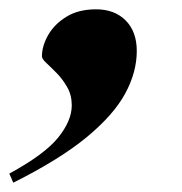

<svg xmlns="http://www.w3.org/2000/svg" viewBox="-99 -218 390 412"><path d="M-79 154.5Q-3.5 113.5 25.8 77.2Q55 41 55 8Q55 -14 45.2 -31Q35.5 -48 23 -60.8Q10.5 -73.5 0.8 -82.5Q-9 -91.5 -9 -97Q-9 -119.5 4.5 -143Q18 -166.5 43.8 -182.2Q69.5 -198 107 -198Q147 -198 170.8 -174Q194.5 -150 194.5 -108.5Q194.5 -63 169.5 -17Q144.5 29 86.5 76.8Q28.5 124.5 -70.5 174Z"/></svg>

Font: Newsreader 72pt ExtraBold
Style: Italic
Weight: 800
Italic angle: -17°
Designer: Hugues Gentile
Foundry: Production Type
Version: Version 1.003; ttfautohint (v1.8.3)